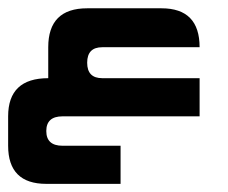

<svg xmlns="http://www.w3.org/2000/svg" viewBox="-20 -286 560 472"><path d="M133.8 0Q93.8 0 93.8 36.1Q93.8 72.3 133.8 72.3H276.4V166H93.8Q0 166 0 72.3V0Q0 -93.8 98.6 -93.8V-169.9Q98.6 -265.6 194.3 -265.6H377Q470.7 -265.6 470.7 -169.9H231.4Q194.3 -169.9 194.3 -131.8Q194.3 -93.8 231.4 -93.8H470.7V0Z"/></svg>

Font: Aswaq
Style: Regular
Weight: 400
Designer: Husham Jawad
Version: Version 1.000;November 3, 2021;FontCreator 14.0.0.2814 32-bi